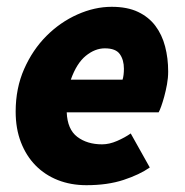

<svg xmlns="http://www.w3.org/2000/svg" viewBox="-20 -532 542 564"><path d="M26 -204Q26 -273 51 -329.5Q76 -386 116.5 -426.5Q157 -467 207.5 -489.5Q258 -512 308 -512Q354 -512 385.5 -497Q417 -482 436.5 -456Q456 -430 465 -395.5Q474 -361 474 -322Q474 -303 470.5 -284Q467 -265 462.5 -248.5Q458 -232 453.5 -219.5Q449 -207 446 -202H176Q178 -152 207 -130Q236 -108 280 -108Q301 -108 324 -118Q347 -128 364 -140L420 -40Q390 -19 343 -3.5Q296 12 234 12Q188 12 150 -3Q112 -18 84.5 -46Q57 -74 41.5 -114Q26 -154 26 -204ZM188 -298H340Q342 -304 343 -312.5Q344 -321 344 -330Q344 -356 332 -373Q320 -390 288 -390Q259 -390 232 -368Q205 -346 188 -298Z"/></svg>

Font: TypoPRO Source Sans Pro
Style: Italic
Weight: 900
Italic angle: -11°
Designer: Paul D. Hunt
Foundry: Adobe Systems Incorporated
Version: Version 1.075;PS 2.000;hotconv 1.0.86;makeotf.lib2.5.63406